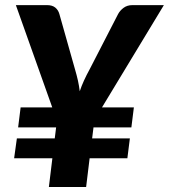

<svg xmlns="http://www.w3.org/2000/svg" viewBox="-20 -748 676 768"><path d="M62.5 -318.5H189L43.5 -727.5H168.5Q189 -727.5 201 -717.8Q213 -708 217.5 -692L279.5 -472.5Q287 -447 291.8 -425.5Q296.5 -404 299 -383Q306 -404 315.8 -425.5Q325.5 -447 339.5 -472.5L452.5 -692Q460 -706 474.5 -716.8Q489 -727.5 509.5 -727.5H635.5L388 -318.5H515.5L505.5 -238.5H354L348.5 -194.5H499.5L489.5 -115H338.5L324.5 0H175.5L189.5 -115H36.5L47.5 -194.5H199L204.5 -238.5H52.5Z"/></svg>

Font: Lato Black
Style: Italic
Weight: 900
Italic angle: -7°
Designer: Lukasz Dziedzic
Foundry: tyPoland Lukasz Dziedzic
Version: Version 2.007; 2014-02-27